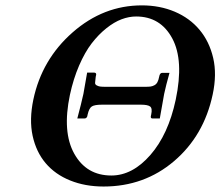

<svg xmlns="http://www.w3.org/2000/svg" viewBox="-20 -678 813 708"><path d="M514.2 -357.9Q527.8 -357.9 535.2 -358.9Q542.5 -359.9 549.6 -363.8Q556.6 -367.7 560.5 -375Q564.5 -382.3 566.9 -395L568.4 -400.9Q571.3 -408.7 577.1 -409.2H605Q591.8 -362.3 585.4 -332L569.3 -241.2H542Q535.2 -241.2 536.1 -249L537.6 -255.9Q542.5 -278.8 533.4 -285.4Q524.4 -292 500 -292H356Q329.1 -292 318.8 -285.6Q308.6 -279.3 303.2 -255.9L301.8 -249Q298.8 -241.2 292 -241.2H265.1Q279.8 -296.4 287.6 -332L301.3 -410.2H328.1Q335.9 -409.2 334.5 -401.9L333 -395Q332 -381.8 330.8 -374.5Q329.6 -367.2 335.9 -363.5Q342.3 -359.9 348.9 -358.9Q355.5 -357.9 370.1 -357.9ZM481.9 -617.2Q455.6 -617.2 428.2 -606.9Q400.9 -596.7 372.1 -573.7Q343.3 -550.8 318.1 -518.1Q293 -485.4 271.7 -436.3Q250.5 -387.2 237.8 -328.1Q209 -191.4 253.9 -111.1Q298.8 -30.8 390.6 -30.8Q468.3 -30.8 534.4 -106.4Q600.6 -182.1 627.9 -310.1Q658.7 -455.6 615.2 -536.4Q571.8 -617.2 481.9 -617.2ZM764.2 -329.1Q731.9 -177.7 622.1 -84Q512.2 9.8 361.8 9.8Q293.9 9.8 238.8 -12.5Q183.6 -34.7 148.4 -76.2Q113.3 -117.7 100.3 -177.2Q87.4 -236.8 103 -311Q134.3 -459 247.8 -558.6Q361.3 -658.2 502.9 -658.2Q569.3 -658.2 624.5 -634.8Q679.7 -611.3 715.8 -568.1Q752 -524.9 766.1 -464.4Q780.3 -403.8 764.2 -329.1Z"/></svg>

Font: Linux Libertine Slanted
Style: Semibold Slanted
Weight: 600
Designer: Philipp H. Poll
Foundry: Philipp H. Poll
Version: Version 5.1.1